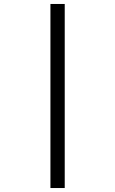

<svg xmlns="http://www.w3.org/2000/svg" viewBox="-20 -812 580 967"><path d="M234 -792H306V135H234Z"/></svg>

Font: lkorean05
Style: Book
Weight: 400
Designer: Jelle Bosma - Monotype Design Team
Foundry: Monotype Imaging Inc.
Version: Version 2.003